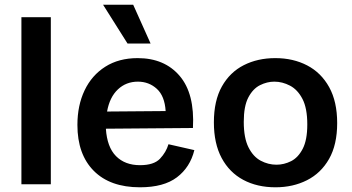

<svg xmlns="http://www.w3.org/2000/svg" viewBox="-20 -783 1495 816"><path d="M71 0V-710H196V0Z M575 13Q448 13 378.5 -57Q309 -127 309 -252Q309 -335 339.5 -399Q370 -463 427.5 -499.5Q485 -536 565 -536Q679 -536 743.5 -460.5Q808 -385 800 -239L430 -236Q435 -158 473 -119.5Q511 -81 575 -81Q634 -81 660 -108.5Q686 -136 696 -170L806 -145Q788 -72 732 -29.5Q676 13 575 13ZM566 -436Q516 -436 481 -403Q446 -370 435 -309L684 -311Q680 -375 646.5 -405.5Q613 -436 566 -436ZM522 -598 418 -763H546L620 -598Z M1151 13Q1073 13 1014 -18.5Q955 -50 922 -111.5Q889 -173 889 -263Q889 -355 923 -415.5Q957 -476 1016 -506Q1075 -536 1150 -536Q1226 -536 1285.5 -505Q1345 -474 1379 -412.5Q1413 -351 1413 -260Q1413 -168 1378.5 -107.5Q1344 -47 1284.5 -17Q1225 13 1151 13ZM1155 -83Q1187 -83 1217 -98Q1247 -113 1266.5 -150.5Q1286 -188 1286 -254Q1286 -323 1265.5 -362.5Q1245 -402 1212.5 -419Q1180 -436 1146 -436Q1115 -436 1085 -421Q1055 -406 1035.5 -369Q1016 -332 1016 -265Q1016 -197 1036 -157Q1056 -117 1088 -100Q1120 -83 1155 -83Z"/></svg>

Font: Bricolage Grotesque 10pt SemiBold
Style: Regular
Weight: 600
Designer: Mathieu Triay
Foundry: Atelier Triay
Version: Version 1.000; ttfautohint (v1.8.4.7-5d5b);gftools[0.9.29]